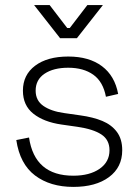

<svg xmlns="http://www.w3.org/2000/svg" viewBox="-20 -720 544 754"><path d="M70 -364Q70 -426 118 -462Q166 -498 248 -498Q330 -498 380.5 -460Q431 -422 444 -351L396 -340Q385 -399 346.5 -426.5Q308 -454 248 -454Q190 -454 155 -430.5Q120 -407 120 -364Q120 -325 150.5 -304Q181 -283 232 -276L295 -267Q346 -260 382 -245Q418 -230 439 -202Q460 -174 460 -130Q460 -63 408 -24.5Q356 14 268 14Q177 14 117.5 -31Q58 -76 44 -170L94 -180Q116 -30 268 -30Q332 -30 371 -57Q410 -84 410 -130Q410 -171 378 -192Q346 -213 284 -222L221 -231Q152 -241 111 -273.5Q70 -306 70 -364ZM384 -700 282 -570H216L114 -700H175L244 -610H254L323 -700Z"/></svg>

Font: Space Grotesk Variable
Style: Regular
Weight: 400
Designer: Florian Karsten (Space Grotesk), Colophon Foundry (Space Mono)
Foundry: Florian Karsten
Version: Version 1.106